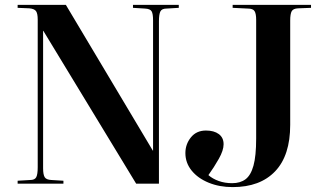

<svg xmlns="http://www.w3.org/2000/svg" viewBox="-20 -750 1320 784"><path d="M52 0V-12L103 -15Q122 -15 128 -26.5Q134 -38 134 -67V-670Q134 -694 127.5 -704Q121 -714 100 -716L52 -718V-730H249L604 -135H605V-667Q605 -694 599 -704Q593 -714 572 -715L523 -718V-730H710V-718L660 -715Q641 -715 635 -703.5Q629 -692 629 -663V0H536L157 -624H156V-63Q156 -37 162.5 -26.5Q169 -16 190 -15L239 -12V0ZM930 14Q876 14 832 -4Q788 -22 762.5 -53.5Q737 -85 737 -125Q737 -161 759.5 -189Q782 -217 821 -217Q854 -217 873.5 -202.5Q893 -188 893 -161Q893 -136 873.5 -101.5Q854 -67 831 -35Q848 -20 873 -11Q898 -2 928 -2Q961 -2 982.5 -18Q1004 -34 1015 -73.5Q1026 -113 1026 -185V-669Q1026 -694 1019.5 -704.5Q1013 -715 992 -715L930 -718V-730H1250V-718L1197 -716Q1177 -715 1171 -704Q1165 -693 1165 -666V-240Q1165 -115 1103.5 -50.5Q1042 14 930 14Z"/></svg>

Font: Literata 72pt SemiBold
Style: Regular
Weight: 600
Designer: Latin by Veronika Burian and Jose Scaglione. Greek by Irene Vlachou. Cyrillic by Vera Evstafieva.
Foundry: TypeTogether
Version: Version 3.002